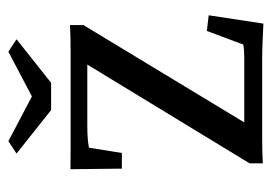

<svg xmlns="http://www.w3.org/2000/svg" viewBox="-116 -534 652 461"><g transform="rotate(-90 210.5 -303.0)"><path d="M384.8 2.9Q366.7 2 342.3 1Q317.9 0 299.3 0H106.9Q78.6 0 49.3 1.5V-30.3L303.7 -448.2L304.7 -419.9H141.6Q123 -419.9 110.4 -418.9Q97.7 -418 86.9 -416L74.2 -336.9H36.6L35.2 -460.4Q53.2 -460 71.3 -460Q89.4 -460 104 -460H321.8Q352.1 -460 381.3 -461.4V-429.2L129.9 -13.7V-43H303.2Q321.8 -43 334.5 -45.4L367.2 -132.8L404.8 -128.4ZM72.8 -589.8 102.5 -609.4 234.4 -540H185.5L317.4 -609.4L347.2 -589.8L242.7 -506.8H177.2Z"/></g></svg>

Font: Lateef
Style: Regular
Weight: 400
Designer: SIL International
Foundry: SIL International
Version: Version 4.200